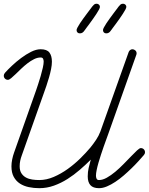

<svg xmlns="http://www.w3.org/2000/svg" viewBox="-20 -986 787 1015"><path d="M680.2 -725.6Q688.5 -725.6 695.3 -719.5Q702.1 -713.4 702.1 -704.6Q702.1 -699.7 700.7 -696.3L551.8 -276.4Q547.9 -265.1 541.5 -248Q535.2 -231 528.1 -210.7Q521 -190.4 513.7 -168.2Q506.3 -146 500.5 -125.5Q494.6 -105 491 -87.2Q487.3 -69.3 487.3 -57.1Q487.3 -48.8 490.5 -41.5Q493.7 -34.2 503.4 -34.2Q522.5 -34.2 544.7 -46.6Q566.9 -59.1 589.4 -77.9Q611.8 -96.7 633.3 -118.7Q654.8 -140.6 672.9 -159.4Q690.9 -178.2 704.3 -190.7Q717.8 -203.1 724.1 -203.1Q733.9 -203.1 740.2 -196.8Q746.6 -190.4 746.6 -180.7Q746.6 -173.3 740.7 -166.5Q729 -152.8 712.4 -134.5Q695.8 -116.2 676 -96.9Q656.2 -77.6 634.3 -58.6Q612.3 -39.6 589.8 -24.7Q567.4 -9.8 545.4 -0.5Q523.4 8.8 503.4 8.8Q472.2 8.8 458 -7.1Q443.8 -22.9 443.8 -53.7Q443.8 -77.1 448.7 -98.4Q453.6 -119.6 460 -142.1Q433.1 -115.2 402.1 -88.4Q371.1 -61.5 336.9 -39.8Q302.7 -18.1 265.1 -4.6Q227.5 8.8 187.5 8.8Q158.7 8.8 132.1 3.2Q105.5 -2.4 85.2 -15.6Q64.9 -28.8 52.7 -51Q40.5 -73.2 40.5 -106.9Q40.5 -124 44.4 -143.3Q48.3 -162.6 54.2 -178.7L170.9 -508.8Q174.8 -520 181.6 -540.8Q188.5 -561.5 195.1 -584.2Q201.7 -606.9 206.3 -627.7Q210.9 -648.4 210.9 -660.2Q210.9 -668.5 207.8 -675.3Q204.6 -682.1 194.8 -682.1Q177.7 -682.1 160.2 -673.3Q142.6 -664.6 125.5 -651.4Q108.4 -638.2 92.5 -623Q76.7 -607.9 63.2 -594.7Q49.8 -581.5 39.1 -572.8Q28.3 -564 22 -564Q12.7 -564 6.3 -570.3Q0 -576.7 0 -585.9Q0 -593.8 6.3 -601.1Q20.5 -617.2 43 -638.4Q65.4 -659.7 91.6 -679.2Q117.7 -698.7 144.5 -712.2Q171.4 -725.6 194.8 -725.6Q228 -725.6 241.2 -708.3Q254.4 -690.9 254.4 -659.7Q254.4 -642.6 250 -620.6Q245.6 -598.6 239 -575.9Q232.4 -553.2 225.1 -531.7Q217.8 -510.3 211.9 -494.1L95.2 -164.6Q89.8 -150.4 86.9 -136.2Q84 -122.1 84 -106.9Q84 -84 93.3 -69.8Q102.5 -55.7 117.2 -47.6Q131.8 -39.6 150.4 -36.9Q168.9 -34.2 187.5 -34.2Q225.6 -34.2 264.2 -50.8Q302.7 -67.4 338.1 -92.8Q373.5 -118.2 404.3 -148.4Q435.1 -178.7 458 -206.1Q473.1 -224.6 487.8 -246.6Q502.4 -268.6 510.7 -291L660.2 -710.9Q662.6 -717.3 668 -721.4Q673.3 -725.6 680.2 -725.6ZM490.7 -966.3Q497.6 -966.3 502.9 -961.7Q508.3 -957 508.3 -949.7Q508.3 -944.8 503.2 -935.1Q498 -925.3 490 -913.1Q481.9 -900.9 472.4 -887.2Q462.9 -873.5 453.6 -861.1Q444.3 -848.6 437 -838.9Q429.7 -829.1 426.3 -824.2Q421.9 -817.4 416 -813.5Q410.2 -809.6 401.9 -809.6Q394 -809.6 389.4 -814.5Q384.8 -819.3 384.8 -827.1Q384.8 -831.5 389.9 -841.3Q395 -851.1 403.1 -863.3Q411.1 -875.5 421.1 -889.2Q431.2 -902.8 440.2 -915Q449.2 -927.2 456.8 -937Q464.4 -946.8 467.8 -951.7Q472.2 -957.5 477.3 -961.9Q482.4 -966.3 490.7 -966.3ZM630.4 -966.3Q637.2 -966.3 642.6 -961.7Q647.9 -957 647.9 -949.7Q647.9 -944.8 642.8 -935.1Q637.7 -925.3 629.6 -913.1Q621.6 -900.9 612.1 -887.2Q602.5 -873.5 593.3 -861.1Q584 -848.6 576.7 -838.9Q569.3 -829.1 565.9 -824.2Q561.5 -817.4 555.7 -813.5Q549.8 -809.6 541.5 -809.6Q533.7 -809.6 529.1 -814.5Q524.4 -819.3 524.4 -827.1Q524.4 -831.5 529.5 -841.3Q534.7 -851.1 542.7 -863.3Q550.8 -875.5 560.8 -889.2Q570.8 -902.8 579.8 -915Q588.9 -927.2 596.4 -937Q604 -946.8 607.4 -951.7Q611.8 -957.5 616.9 -961.9Q622.1 -966.3 630.4 -966.3Z"/></svg>

Font: Helvetia Verbundene
Style: Regular
Weight: 400
Designer: Peter Wiegel, original typeface by Carl Albert Fahrenwaldt 1901
Foundry: Peter Wiegel
Version: Version 2.000